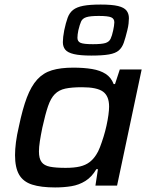

<svg xmlns="http://www.w3.org/2000/svg" viewBox="-20 -815 660 843"><path d="M222 8Q160 8 121 -4.5Q82 -17 64 -48Q46 -79 46 -134Q46 -159 50 -190.5Q54 -222 63 -260Q79 -337 98 -387Q117 -437 143.5 -466Q170 -495 208 -506.5Q246 -518 302 -518Q348 -518 384 -512Q420 -506 444 -490.5Q468 -475 479 -446H485L506 -510H602L494 0H399L410 -72H403Q383 -38 355 -20.5Q327 -3 293.5 2.5Q260 8 222 8ZM268 -78Q306 -78 331 -84Q356 -90 373 -103Q390 -116 402 -135Q411 -148 419 -169Q427 -190 434.5 -214Q442 -238 447.5 -263Q453 -288 456 -310Q459 -332 459 -347Q459 -393 432.5 -412.5Q406 -432 340 -432Q295 -432 267 -426Q239 -420 221 -402Q203 -384 191 -349Q179 -314 166 -255Q159 -221 155 -195Q151 -169 151 -150Q151 -119 162.5 -103.5Q174 -88 199.5 -83Q225 -78 268 -78ZM381 -571Q332 -571 304.5 -577.5Q277 -584 266.5 -597Q256 -610 256 -630Q256 -640 257.5 -653.5Q259 -667 262 -682Q269 -715 277 -737Q285 -759 301 -771.5Q317 -784 345.5 -789.5Q374 -795 422 -795Q472 -795 498.5 -788.5Q525 -782 535.5 -768.5Q546 -755 546 -735Q546 -725 544.5 -711.5Q543 -698 539 -682Q531 -649 523.5 -627.5Q516 -606 501.5 -593.5Q487 -581 458.5 -576Q430 -571 381 -571ZM388 -621Q426 -621 442.5 -626Q459 -631 465.5 -644.5Q472 -658 477 -682Q479 -692 480.5 -701Q482 -710 482 -717Q482 -733 468 -739Q454 -745 414 -745Q376 -745 359 -739.5Q342 -734 336 -720.5Q330 -707 324 -682Q322 -672 321 -664Q320 -656 320 -649Q320 -633 333.5 -627Q347 -621 388 -621Z"/></svg>

Font: Saira SemiExpanded Medium
Style: Italic
Weight: 500
Width: 6
Italic angle: -12°
Designer: Hector Gatti with collaboration of the Omnibus-Type team
Foundry: Omnibus-Type
Version: Version 1.101